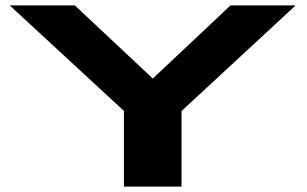

<svg xmlns="http://www.w3.org/2000/svg" viewBox="-20 -695 1142 715"><path d="M441.5 0V-282L16 -675H258.5L549 -402.5L838.5 -675H1081L656 -281.5V0Z"/></svg>

Font: Anybody UltraExpanded Regular
Style: Bold
Weight: 700
Width: 9
Designer: Tyler Finck
Foundry: Etcetera Type Company
Version: Version 1.010; ttfautohint (v1.8.3) -l 8 -r 50 -G 200 -x 14 